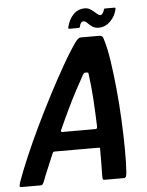

<svg xmlns="http://www.w3.org/2000/svg" viewBox="-76 -852 688 898"><g transform="rotate(-5 268.5 -403.5)"><path d="M-12 0Q-20 0 -20 -6Q-20 -12 -14 -29Q2 -74 29.5 -138.5Q57 -203 91.5 -275Q126 -347 163.5 -419Q201 -491 236.5 -553Q272 -615 302 -657Q308 -664 313.5 -668.5Q319 -673 325 -673H416Q423 -671 426.5 -668Q430 -665 432 -656Q445 -616 454.5 -553.5Q464 -491 471 -418.5Q478 -346 481.5 -273.5Q485 -201 485.5 -137Q486 -73 483 -29Q482 -12 479 -6Q476 0 468 0H379Q372 0 370.5 -3.5Q369 -7 369 -23Q370 -48 370 -81Q370 -114 370 -142Q371 -149 369 -150.5Q367 -152 361 -152H159Q153 -152 151 -150.5Q149 -149 146 -142Q135 -114 120.5 -81Q106 -48 97 -23Q91 -7 87.5 -3.5Q84 0 77 0ZM202 -240H356Q361 -240 363 -242.5Q365 -245 365 -253Q363 -315 359 -380Q355 -445 347 -500Q347 -507 341 -507H330Q326 -507 321 -499Q304 -469 282 -427.5Q260 -386 238 -340Q216 -294 197 -251Q194 -246 195 -243Q196 -240 202 -240ZM276 -718Q270 -718 271 -724Q280 -762 302 -784.5Q324 -807 356 -807Q372 -807 385 -797.5Q398 -788 408.5 -778.5Q419 -769 425 -769Q431 -769 436 -775Q441 -781 444 -791Q445 -798 450 -798H495Q500 -798 499 -792Q492 -758 468 -734.5Q444 -711 414 -711Q395 -711 382.5 -720Q370 -729 361.5 -738Q353 -747 345 -747Q338 -747 333 -741Q328 -735 326 -724Q325 -718 319 -718Z"/></g></svg>

Font: Glory SemiBold
Style: Italic
Weight: 600
Italic angle: -12°
Designer: Robert Leuschke
Foundry: Robert Leuschke
Version: Version 1.011